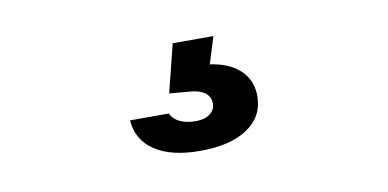

<svg xmlns="http://www.w3.org/2000/svg" viewBox="-38 -106 826 409"><g transform="rotate(-10 375.0 98.0)"><path d="M438 -20 420 38Q462 44 485 66Q508 88 508 122Q508 166 471 191Q434 216 368 216Q306 216 270.5 192.5Q235 169 232 126H316Q321 138 335 145Q349 152 370 152Q389 152 400.5 143.5Q412 135 412 121Q412 107 401.5 98.5Q391 90 371 88L324 84L350 -20Z"/></g></svg>

Font: Martian Mono VF sWd Rg
Style: Regular
Weight: 400
Width: 6
Monospace: yes
Designer: Roman Shamin
Foundry: Evil Martians
Version: Version 1.100